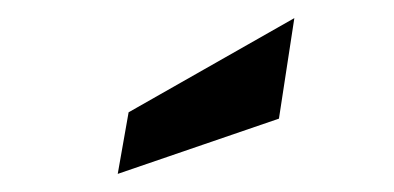

<svg xmlns="http://www.w3.org/2000/svg" viewBox="-20 -767 435 212"><path d="M122 -643 305 -747 288 -636 110 -575Z"/></svg>

Font: Cabin
Style: Italic
Weight: 400
Italic angle: -7°
Designer: Pablo Impallari
Foundry: Pablo Impallari. http://www.impallari.com Igino Marini. http://www.ikern.com
Version: Version 2.200